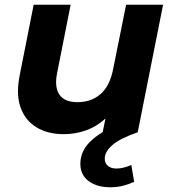

<svg xmlns="http://www.w3.org/2000/svg" viewBox="-20 -558 727 810"><path d="M249 8Q182 8 134.5 -20.5Q87 -49 67 -104Q47 -159 63 -240L122 -538H278L221 -250Q209 -191 230.5 -159Q252 -127 307 -127Q365 -127 404 -161Q443 -195 457 -265L512 -538H668L561 0H413L425 -58Q388 -24 343 -8Q298 8 249 8ZM445 232Q389 232 354 206Q319 180 319 133Q319 75 369.5 31Q420 -13 504 -43L561 0Q486 26 454 54Q422 82 422 111Q422 131 435.5 142Q449 153 471 153Q487 153 504 148.5Q521 144 534 138L546 209Q525 219 500 225.5Q475 232 445 232Z"/></svg>

Font: Montserrat
Style: Bold Italic
Weight: 700
Italic angle: -11.3°
Designer: Julieta Ulanovsky
Foundry: Julieta Ulanovsky
Version: Version 9.000; ttfautohint (v1.8.4.7-5d5b)